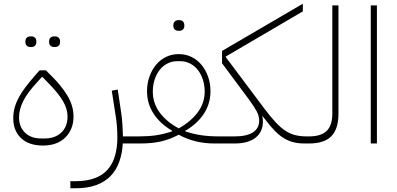

<svg xmlns="http://www.w3.org/2000/svg" viewBox="-20 -769 2127 1029"><path d="M210 11Q135 11 93 -28.5Q51 -68 51 -136Q51 -167 59.5 -195.5Q68 -224 83 -251Q98 -278 118.5 -304.5Q139 -331 163 -359L192 -392H226L257 -361Q309 -310 341.5 -256Q374 -202 374 -145Q374 -76 330.5 -32.5Q287 11 210 11ZM220 -27Q275 -27 308.5 -58.5Q342 -90 342 -145Q342 -185 317.5 -227Q293 -269 241 -322L208 -356H204L178 -327Q126 -271 104 -226.5Q82 -182 82 -140Q82 -89 114 -58Q146 -27 200 -27ZM270 -517Q258 -517 250.5 -524Q243 -531 243 -545Q243 -560 250.5 -567Q258 -574 270 -574H275Q287 -574 294.5 -567Q302 -560 302 -545Q302 -531 294.5 -524Q287 -517 275 -517ZM143 -517Q131 -517 123.5 -524Q116 -531 116 -545Q116 -560 123.5 -567Q131 -574 143 -574H148Q160 -574 167.5 -567Q175 -560 175 -545Q175 -531 167.5 -524Q160 -517 148 -517Z M357 202H384Q446 202 489 185.5Q532 169 558.5 138Q585 107 597 63.5Q609 20 609 -33Q609 -60 606.5 -94Q604 -128 599 -154L579 -283L611 -289L629 -168Q634 -137 636 -102Q638 -67 639 -38H723V-12L710 0H638Q635 54 619 98.5Q603 143 572.5 174.5Q542 206 495.5 223Q449 240 384 240H357Z M711 -26 723 -38Q776 -38 816.5 -44Q857 -50 902 -65L903 -68Q838 -106 803 -160Q768 -214 768 -280Q768 -322 781 -358.5Q794 -395 816.5 -422Q839 -449 870 -464Q901 -479 938 -479Q975 -479 1006 -464Q1037 -449 1059.5 -422Q1082 -395 1095 -358.5Q1108 -322 1108 -280Q1108 -214 1073 -160Q1038 -106 973 -68V-65Q1014 -51 1057 -44.5Q1100 -38 1153 -38V-12L1140 0H1130Q1023 0 938 -47Q888 -21 840.5 -10.5Q793 0 731 0H711ZM938 -81Q1001 -116 1039 -166Q1077 -216 1077 -278Q1077 -313 1067 -343Q1057 -373 1040 -394.5Q1023 -416 999 -428.5Q975 -441 947 -441H929Q901 -441 877 -428.5Q853 -416 836 -394.5Q819 -373 809 -343Q799 -313 799 -278Q799 -215 836.5 -165Q874 -115 938 -81ZM936 -604Q924 -604 916.5 -611Q909 -618 909 -632Q909 -647 916.5 -654Q924 -661 936 -661H941Q953 -661 960.5 -654Q968 -647 968 -632Q968 -618 960.5 -611Q953 -604 941 -604Z M1141 -26 1153 -38H1238Q1302 -38 1335.5 -59.5Q1369 -81 1369 -123Q1369 -147 1356.5 -171Q1344 -195 1314 -236L1170 -430V-496L1603 -749V-708L1190 -466V-463L1396 -188Q1430 -143 1457 -114Q1484 -85 1510 -68Q1536 -51 1563.5 -44.5Q1591 -38 1626 -38V-12L1613 0Q1580 0 1553.5 -6.5Q1527 -13 1502 -28Q1477 -43 1453 -67.5Q1429 -92 1402 -128L1388 -146L1386 -144Q1389 -135 1389 -118Q1389 -62 1349.5 -31Q1310 0 1238 0H1141Z M1614 -26 1626 -38H1636Q1701 -38 1731 -67.5Q1761 -97 1761 -160V-740H1794V-160Q1794 -78 1756 -39Q1718 0 1636 0H1614Z M1967 -740H2000V0H1967Z"/></svg>

Font: IBM Plex Sans Arabic ExtLt
Style: Regular
Weight: 200
Designer: Mike Abbink, Paul van der Laan, Pieter van Rosmalen, Wael Morcos, Khajak Apelian
Foundry: Bold Monday
Version: Version 1.2